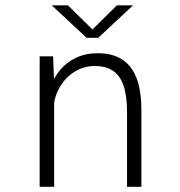

<svg xmlns="http://www.w3.org/2000/svg" viewBox="-20 -716 690 736"><path d="M132 0V-500H183.5L187.5 -400.5V0ZM467 0V-285.5Q467 -349 453.5 -388Q440 -427 412.5 -445Q385 -463 342 -463Q312 -463 284.8 -451Q257.5 -439 235.8 -417Q214 -395 200.5 -365.5Q187 -336 185.5 -302L160.5 -305Q160.5 -345 173.5 -382.2Q186.5 -419.5 211.2 -448.8Q236 -478 272.2 -495Q308.5 -512 355.5 -512Q395 -512 425.8 -499.8Q456.5 -487.5 478 -461.5Q499.5 -435.5 510.8 -394Q522 -352.5 522 -294V0ZM178.5 -695.5H240.5L334.5 -603L428 -695.5H490L356.5 -571H312Z"/></svg>

Font: Trispace Thin ExtraLight
Style: Regular
Weight: 250
Version: Version 1.210